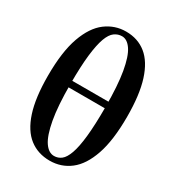

<svg xmlns="http://www.w3.org/2000/svg" viewBox="-198 -939 980 1073"><g transform="rotate(30 292.0 -402.5)"><path d="M288 17Q212 17 157 -25.5Q102 -68 72.5 -158Q43 -248 43 -390Q43 -545 77 -640Q111 -735 169 -778.5Q227 -822 299 -822Q375 -822 429 -778.5Q483 -735 512 -644.5Q541 -554 541 -412Q541 -260 508.5 -165.5Q476 -71 419 -27Q362 17 288 17ZM296 -18Q322 -18 342.5 -34Q363 -50 378 -91.5Q393 -133 401 -207.5Q409 -282 409 -398Q409 -537 394 -623Q379 -709 352.5 -748.5Q326 -788 292 -788Q266 -788 244 -772Q222 -756 207 -715Q192 -674 183.5 -601.5Q175 -529 175 -414Q175 -271 191 -184Q207 -97 234 -57.5Q261 -18 296 -18ZM93 -391V-433H495V-391Z"/></g></svg>

Font: Noto Serif TC ExtraBold
Style: Regular
Weight: 800
Designer: Ryoko NISHIZUKA 西塚涼子 (kana & ideographs); Frank Grießhammer (Latin, Greek & Cyrillic); Wenlong ZHANG 张文龙 (bopomofo); San
Foundry: Adobe
Version: Version 2.002-H1;hotconv 1.1.0;makeotfexe 2.6.0